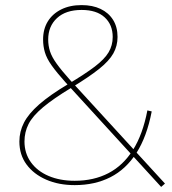

<svg xmlns="http://www.w3.org/2000/svg" viewBox="-20 -723 674 753"><path d="M612 10 237 -400Q202 -439 182.5 -466.5Q163 -494 156 -518Q149 -542 149 -568Q149 -609 167.5 -639Q186 -669 220 -686Q254 -703 300 -703Q343 -703 374.5 -688Q406 -673 423.5 -645Q441 -617 441 -578Q441 -543 424.5 -513.5Q408 -484 368.5 -452.5Q329 -421 260 -379Q189 -336 148.5 -302Q108 -268 92 -236.5Q76 -205 76 -168Q76 -122 101 -87Q126 -52 170.5 -33Q215 -14 273 -14Q348 -14 405.5 -44Q463 -74 501.5 -135Q540 -196 558 -290L575 -286Q556 -187 515 -123Q474 -59 413 -28Q352 3 273 3Q210 3 161 -18.5Q112 -40 84 -78Q56 -116 56 -168Q56 -207 74 -242Q92 -277 133.5 -313.5Q175 -350 247 -393Q314 -433 352 -462Q390 -491 406 -518Q422 -545 422 -578Q422 -626 390.5 -655Q359 -684 300 -684Q238 -684 203.5 -652Q169 -620 169 -568Q169 -544 176 -522Q183 -500 202 -473.5Q221 -447 255 -409L627 -3Z"/></svg>

Font: Montserrat Thin
Style: Regular
Weight: 100
Designer: Julieta Ulanovsky
Foundry: Julieta Ulanovsky
Version: Version 9.000